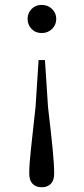

<svg xmlns="http://www.w3.org/2000/svg" viewBox="-20 -551 348 799"><path d="M153.5 -530.6Q179.4 -530.6 196.8 -513.4Q214.1 -496.2 214.1 -472.2Q214.1 -448 196.8 -430.7Q179.4 -413.5 153.5 -413.5Q127.7 -413.5 111.2 -430.7Q94.8 -448 94.8 -472.2Q94.8 -496.2 111.2 -513.4Q127.7 -530.6 153.5 -530.6ZM153.5 228.2Q129.4 228.2 115.6 213.9Q101.7 199.5 101.7 171.7Q101.7 131.8 109.1 66.1Q116.4 0.5 128 -106.8L140.6 -301H167.1L179.7 -106.8Q192.3 0.5 198.8 66.1Q205.4 131.8 205.4 171.7Q205.4 199.5 191.6 213.9Q177.7 228.2 153.5 228.2Z"/></svg>

Font: Noto Serif SC ExtraLight
Style: Regular
Weight: 200
Designer: Ryoko NISHIZUKA 西塚涼子 (kana & ideographs); Frank Grießhammer (Latin, Greek & Cyrillic); Wenlong ZHANG 张文龙 (bopomofo); San
Foundry: Adobe
Version: Version 2.002-H1;hotconv 1.1.0;makeotfexe 2.6.0